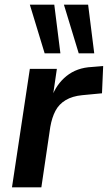

<svg xmlns="http://www.w3.org/2000/svg" viewBox="-20 -797 459 817"><path d="M31 0 107 -504H222L204 -381H199Q219 -438 263 -473.5Q307 -509 371 -512L419 -516L414 -400L330 -392Q288 -388 259.5 -371Q231 -354 216 -325.5Q201 -297 194 -257L156 0ZM315 -570 252 -777H355L381 -570ZM170 -570 107 -777H211L237 -570Z"/></svg>

Font: Nunitoga
Style: Bold Italic
Weight: 700
Italic angle: -9°
Designer: Vernon Adams
Foundry: Vernon Adams
Version: Version 1.0